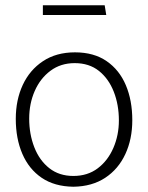

<svg xmlns="http://www.w3.org/2000/svg" viewBox="-20 -697 563 730"><path d="M259 13Q187 12 138.5 -21Q90 -54 65 -112Q40 -170 40 -245Q40 -317 66.5 -374Q93 -431 143.5 -464.5Q194 -498 265 -498Q337 -498 385.5 -464.5Q434 -431 458.5 -373Q483 -315 483 -240Q483 -168 456.5 -111Q430 -54 380 -21Q330 12 259 13ZM259 -28Q313 -28 351.5 -57Q390 -86 411 -134.5Q432 -183 432 -239Q432 -299 412.5 -348.5Q393 -398 356 -427.5Q319 -457 264 -457Q211 -457 172 -428Q133 -399 112 -351Q91 -303 91 -246Q91 -187 110.5 -137Q130 -87 167.5 -57.5Q205 -28 259 -28ZM143 -640H384L378 -677H143Z"/></svg>

Font: Catamaran Thin
Style: Regular
Weight: 100
Designer: Pria Ravichandran
Version: Version 2.000